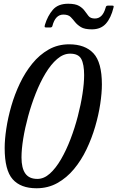

<svg xmlns="http://www.w3.org/2000/svg" viewBox="-20 -997 628 1027"><path d="M95 -155Q95 -97.5 115.5 -68.8Q136 -40 180 -40Q215 -40 246.8 -68.5Q278.5 -97 306.5 -145.2Q334.5 -193.5 357.2 -253Q380 -312.5 396.2 -375Q412.5 -437.5 421.2 -494.8Q430 -552 430 -595Q430 -653 414.8 -681.5Q399.5 -710 355 -710Q319 -710 285.8 -681.5Q252.5 -653 223.5 -604.8Q194.5 -556.5 171 -497Q147.5 -437.5 130.5 -375Q113.5 -312.5 104.2 -255.2Q95 -198 95 -155ZM175 10Q90.5 10 47.8 -38.2Q5 -86.5 5 -205Q5 -251 13.8 -309.2Q22.5 -367.5 40.5 -430Q58.5 -492.5 86.5 -551.2Q114.5 -610 152.8 -657Q191 -704 240.2 -732Q289.5 -760 350 -760Q435 -760 480 -711.8Q525 -663.5 525 -545Q525 -499.5 516.2 -441Q507.5 -382.5 489.2 -320Q471 -257.5 443 -198.8Q415 -140 376 -93Q337 -46 287 -18Q237 10 175 10ZM471.5 -840Q432.5 -840 413 -852Q393.5 -864 381 -879.5Q371.5 -892 358.5 -905.5Q345.5 -919 319 -919Q275.5 -919 260 -857Q257.5 -850 248.5 -850H227.5Q219 -850 218.8 -853.8Q218.5 -857.5 220.5 -865Q235 -912.5 262.8 -944.8Q290.5 -977 344.5 -977Q383.5 -977 403.2 -965.2Q423 -953.5 434 -937.5Q442.5 -925.5 453.2 -911.8Q464 -898 487.5 -898Q529 -898 545 -956Q546.5 -962 549 -964.5Q551.5 -967 558.5 -967H580Q587 -967 587.8 -964.5Q588.5 -962 587 -956Q573.5 -900.5 546.2 -870.2Q519 -840 471.5 -840Z"/></svg>

Font: Besley* Condensed
Style: Italic
Weight: 400
Width: 3
Italic angle: -13°
Designer: Owen Earl
Foundry: indestructible type*
Version: Version 3.000; ttfautohint (v1.8.3)